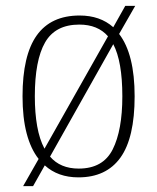

<svg xmlns="http://www.w3.org/2000/svg" viewBox="-20 -596 537 656"><path d="M112 -53Q85 -87 71 -140.5Q57 -194 57 -267Q57 -407 105.5 -475Q154 -543 252 -543Q322 -543 367 -503L408 -576H442L387 -480Q440 -411 440 -267Q440 -125 391.5 -57.5Q343 10 248 10Q178 10 133 -31L93 40H59ZM349 -472Q314 -512 251 -512Q169 -512 134 -451Q99 -390 99 -267Q99 -210 107 -165Q115 -120 132 -88ZM249 -20Q332 -20 365 -85.5Q398 -151 398 -267Q398 -386 367 -445L151 -61Q186 -20 249 -20Z"/></svg>

Font: Noto Serif SemiCondensed ExtraLight
Style: Regular
Weight: 200
Width: 4
Designer: Monotype Design Team
Foundry: Monotype Imaging Inc.
Version: Version 2.014